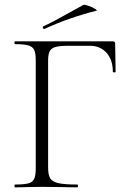

<svg xmlns="http://www.w3.org/2000/svg" viewBox="-20 -802 550 822"><path d="M44 -12Q83 -12 101.5 -17Q120 -22 126.5 -36.5Q133 -51 133 -81V-544Q133 -574 126.5 -588Q120 -602 101.5 -607.5Q83 -613 44 -613Q42 -613 42 -619Q42 -625 44 -625H463Q473 -625 473 -616L475 -495Q475 -492 469 -492Q463 -492 463 -495Q463 -546 436 -576Q409 -606 365 -606H273Q236 -606 218 -601Q200 -596 193 -583Q186 -570 186 -543V-85Q186 -53 195 -38.5Q204 -24 229.5 -18Q255 -12 311 -12Q314 -12 314 -6Q314 0 311 0Q270 0 247 -1L160 -2L94 -1Q76 0 44 0Q42 0 42 -6Q42 -12 44 -12ZM169 -678Q165 -678 163.5 -682.5Q162 -687 165 -689Q205 -707 279 -749L337 -781Q341 -783 357.5 -777.5Q374 -772 386.5 -764.5Q399 -757 392 -756Q274 -726 170 -678Z"/></svg>

Font: Cormorant SC Light
Style: Regular
Weight: 300
Designer: Christian Thalmann (Catharsis Fonts)
Foundry: Catharsis Fonts
Version: Version 4.000